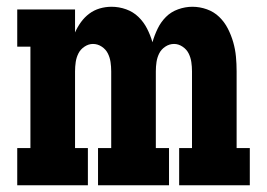

<svg xmlns="http://www.w3.org/2000/svg" viewBox="-20 -548 790 568"><path d="M31 0V-110H70V-410H31V-520H202V-452Q209 -468 219.5 -482.5Q230 -497 244 -507.5Q258 -518 275 -523Q292 -528 310 -528Q332 -528 353 -520.5Q374 -513 389.5 -498Q405 -483 415 -463.5Q425 -444 431 -423Q437 -444 446.5 -463.5Q456 -483 471 -498Q486 -513 507 -520.5Q528 -528 549 -528Q571 -528 592 -520.5Q613 -513 628.5 -498Q644 -483 654 -463.5Q664 -444 670 -423Q676 -402 678 -380.5Q680 -359 680 -337V-110H719V0H510V-110H548V-337Q548 -351 546 -364.5Q544 -378 538 -390Q532 -402 520 -410Q508 -418 495 -418Q481 -418 469 -410Q457 -402 451 -390Q445 -378 443 -364.5Q441 -351 441 -337V-110H480V0H270V-110H309V-337Q309 -351 307 -364.5Q305 -378 299 -390Q293 -402 281 -410Q269 -418 255 -418Q242 -418 230 -410Q218 -402 212 -390Q206 -378 204 -364.5Q202 -351 202 -337V-110H240V0Z"/></svg>

Font: Iosevka Etoile Extrabold
Style: Regular
Weight: 800
Designer: Belleve Invis
Foundry: Belleve Invis
Version: Version 22.1.2; ttfautohint (v1.8.4)